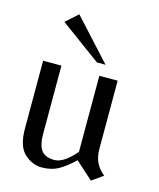

<svg xmlns="http://www.w3.org/2000/svg" viewBox="-107 -772 715 861"><g transform="rotate(15 250.0 -341.5)"><path d="M397 -134Q397 -65 449 -25L397 12L316 -61Q275 -22 243 -5Q211 12 167.5 12Q124 12 87.5 -21.5Q51 -55 51 -137V-452H136V-132Q136 -84 153.5 -59.5Q171 -35 214.5 -35Q258 -35 312 -99V-452H397ZM326 -507H286L98 -645L154 -695Z"/></g></svg>

Font: Belleza
Style: Regular
Weight: 400
Designer: Eduardo Rodriguez Tunni
Foundry: Eduardo Rodriguez Tunni
Version: Version 1.001